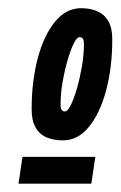

<svg xmlns="http://www.w3.org/2000/svg" viewBox="-20 -705 293 466"><path d="M24.9 -259.3 34.6 -324.3H211.4L201.7 -259.3ZM176.5 -685.1Q199.6 -685.1 216.7 -677.5Q233.7 -669.9 243.1 -653.4Q252.5 -636.9 252.5 -609.6Q252.5 -541.5 237.6 -485.7Q222.7 -430 195.9 -397.1Q169.1 -364.3 132.8 -364.3Q109.7 -364.3 92.7 -371.7Q75.6 -379.1 66.2 -395.8Q56.8 -412.5 56.8 -439.8Q56.8 -508.2 71.7 -563.8Q86.6 -619.4 113.5 -652.3Q140.5 -685.1 176.5 -685.1ZM173 -614.9Q166.6 -614.9 158.9 -599.3Q151.1 -583.7 144 -558.8Q136.8 -534 131.9 -505.7Q127 -477.4 127 -451.3Q127 -441.6 129.9 -438.1Q132.7 -434.5 137.7 -434.5Q144.1 -434.5 151.9 -450.1Q159.6 -465.7 166.8 -490.6Q173.9 -515.4 178.8 -543.7Q183.7 -572 183.7 -598.1Q183.7 -607.8 180.9 -611.3Q178 -614.9 173 -614.9Z"/></svg>

Font: Georama ExtraCondensed Thin
Style: Italic
Weight: 100
Width: 2
Italic angle: -9°
Designer: Jean-Baptiste Levee
Foundry: Production Type
Version: Version 1.001